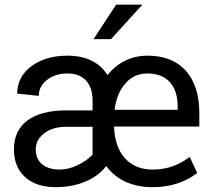

<svg xmlns="http://www.w3.org/2000/svg" viewBox="-20 -770 884 800"><path d="M369.6 -606.9H442.4L573.2 -750.5H463.9ZM616.2 9.8C688.5 9.8 750.5 -9.8 801.8 -49.3L770.5 -115.7L747.6 -100.6C708 -75.7 664.6 -63.5 616.2 -63.5C567.9 -63.5 529.3 -79.1 501 -110.4C472.7 -141.1 457.5 -185.5 455.1 -242.7H810.5V-298.8C810.5 -374.5 791.5 -433.6 753.9 -475.6C716.3 -517.1 663.1 -538.1 594.7 -538.1C526.4 -538.1 468.8 -508.3 427.7 -457C395 -511.2 335.9 -538.1 261.2 -538.1C200.2 -538.1 150.4 -523.4 110.8 -494.1C71.3 -464.4 51.8 -426.3 51.8 -379.9L141.6 -370.6C141.6 -397 152.8 -418.9 175.8 -437C198.7 -455.1 227.1 -463.9 261.2 -463.9C329.1 -463.9 365.7 -421.4 365.7 -351.6V-310.1H256.8C112.8 -310.1 38.1 -250.5 38.1 -148.4C38.1 -99.1 53.2 -60.5 84 -32.7C114.7 -4.4 157.2 9.8 211.4 9.8C303.2 9.8 379.9 -22 422.4 -78.1C466.8 -19.5 531.2 9.8 616.2 9.8ZM594.7 -463.9C674.8 -463.9 720.2 -413.6 720.2 -327.6V-312.5H457.5C462.9 -357.9 478 -394.5 502.4 -422.4C526.4 -450.2 557.1 -463.9 594.7 -463.9ZM229 -63.5C164.6 -63.5 128.9 -96.2 128.9 -146.5C128.9 -173.3 140.1 -195.8 163.1 -213.9C186 -231.9 216.3 -241.2 254.4 -241.7H365.7V-126C349.6 -108.4 328.6 -93.8 302.7 -81.5C276.9 -69.3 252.4 -63.5 229 -63.5Z"/></svg>

Font: Roboto
Style: Regular
Weight: 400
Designer: Google
Version: Version 2.137; 2017